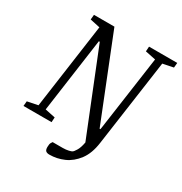

<svg xmlns="http://www.w3.org/2000/svg" viewBox="-187 -786 1034 1090"><g transform="rotate(30 330.5 -241.0)"><path d="M291 166Q276 166 268 159.5Q260 153 260 134Q260 114 265.5 105Q271 96 272 95H338Q359 95 376 91Q393 87 398 83Q402 81 414.5 61.5Q427 42 434 4L223 -522L219 -532H213L145 -46L212 -32L210 0H26L29 -32L98 -46L176 -602L111 -616L114 -648H248L461 -114L465 -104H470L472 -115L541 -602L473 -616L475 -648H660L657 -616L588 -602L508 -36Q498 37 464.5 81.5Q431 126 385.5 146Q340 166 291 166Z"/></g></svg>

Font: Faustina Light Light
Style: Italic
Weight: 300
Italic angle: -8°
Version: Version 1.200